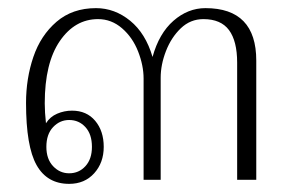

<svg xmlns="http://www.w3.org/2000/svg" viewBox="-20 -442 702 472"><path d="M44 -189Q44 -249 62 -302Q80 -355 119 -388.5Q158 -422 216 -422Q262 -422 300 -391Q338 -360 355 -302Q371 -360 406.5 -391Q442 -422 485 -422Q610 -422 610 -293V0H563V-288Q563 -341 543 -368Q523 -395 480 -395Q448 -395 424.5 -372.5Q401 -350 388 -316.5Q375 -283 375 -251V0H333V-249Q333 -281 319.5 -315.5Q306 -350 280 -372.5Q254 -395 221 -395Q164 -395 127 -341Q90 -287 90 -188Q90 -166 93 -139Q103 -155 120.5 -162.5Q138 -170 157 -170Q193 -170 214 -145Q235 -120 235 -81Q235 -42 211.5 -16Q188 10 150 10Q96 10 70 -36Q44 -82 44 -189ZM206 -81Q206 -112 190 -129.5Q174 -147 150 -147Q127 -147 110.5 -129.5Q94 -112 94 -81Q94 -51 110.5 -33.5Q127 -16 150 -16Q174 -16 190 -33.5Q206 -51 206 -81Z"/></svg>

Font: Trirong ExtraLight
Style: Regular
Weight: 275
Designer: Katatrad Team
Foundry: CadsonDemak
Version: Version 1.001